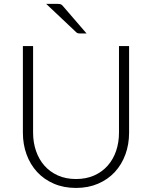

<svg xmlns="http://www.w3.org/2000/svg" viewBox="-20 -940 767 969"><path d="M95.5 0ZM363.5 -36.5Q414.5 -36.5 454.8 -54.2Q495 -72 523 -103.5Q551 -135 565.8 -177.8Q580.5 -220.5 580.5 -270V-707.5H631.5V-270Q631.5 -211.5 613 -160.8Q594.5 -110 559.8 -72.2Q525 -34.5 475.2 -13Q425.5 8.5 363.5 8.5Q301.5 8.5 251.8 -13Q202 -34.5 167.2 -72.2Q132.5 -110 114 -160.8Q95.5 -211.5 95.5 -270V-707.5H147V-270.5Q147 -221 161.8 -178.2Q176.5 -135.5 204.2 -104Q232 -72.5 272.2 -54.5Q312.5 -36.5 363.5 -36.5ZM267 -920.5Q279 -920.5 285.2 -918.8Q291.5 -917 297.5 -909.5L417 -771H384.5Q378 -771 373.8 -772Q369.5 -773 365 -777L213 -920.5Z"/></svg>

Font: Lato Light
Style: Regular
Weight: 300
Designer: Lukasz Dziedzic
Foundry: tyPoland Lukasz Dziedzic
Version: Version 2.007; 2014-02-27